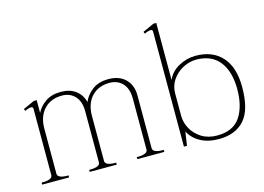

<svg xmlns="http://www.w3.org/2000/svg" viewBox="-96 -897 1492 1087"><g transform="rotate(-15 649.5 -353.5)"><path d="M746 -12V0H588V-12H599Q621 -12 636.5 -18.5Q652 -25 652 -39V-338Q652 -396 623 -427Q594 -458 547 -458Q481 -458 442 -416Q403 -374 403 -303V-39Q403 -25 418.5 -18.5Q434 -12 456 -12H467V0H309V-12H320Q342 -12 357.5 -18.5Q373 -25 373 -39V-338Q373 -396 344 -427Q315 -458 268 -458Q202 -458 163 -416Q124 -374 124 -303V-39Q124 -25 139.5 -18.5Q155 -12 177 -12H188V0H30V-12H41Q63 -12 78.5 -18.5Q94 -25 94 -39V-427Q94 -439 82 -439Q75 -439 64 -435.5Q53 -432 46 -428L41 -440L107 -470H124V-395Q140 -429 176 -454.5Q212 -480 267 -480Q320 -480 354 -454.5Q388 -429 399 -385Q412 -420 449 -450Q486 -480 546 -480Q610 -480 646 -444Q682 -408 682 -348V-39Q682 -25 697.5 -18.5Q713 -12 735 -12Z M891 -81 879 0H861V-674Q861 -686 849 -686Q842 -686 831 -682.5Q820 -679 813 -675L808 -687L874 -717H891V-382Q910 -428 957.5 -454Q1005 -480 1057 -480Q1156 -480 1211.5 -418.5Q1267 -357 1267 -241Q1267 -107 1214 -48.5Q1161 10 1065 10Q1002 10 957 -14.5Q912 -39 891 -81ZM1237 -236Q1237 -341 1190.5 -399.5Q1144 -458 1055 -458Q1015 -458 977 -438Q939 -418 915 -383Q891 -348 891 -304V-173Q891 -133 911.5 -96Q932 -59 970 -35.5Q1008 -12 1060 -12Q1154 -12 1195.5 -73.5Q1237 -135 1237 -236Z"/></g></svg>

Font: Taviraj Thin
Style: Regular
Weight: 250
Designer: Katatrad Team
Foundry: CadsonDemak
Version: Version 1.001